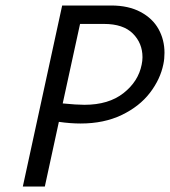

<svg xmlns="http://www.w3.org/2000/svg" viewBox="-20 -678 619 698"><path d="M578 -486Q578 -464 574 -445Q563 -390 525 -340.5Q487 -291 422.5 -260Q358 -229 273 -229Q236 -229 194 -235L143 0H63L206 -658H384Q447 -658 491 -634.5Q535 -611 556.5 -572Q578 -533 578 -486ZM498 -470Q498 -521 463 -556Q428 -591 358 -591H271L208 -302Q258 -297 287 -297Q375 -297 429 -339.5Q483 -382 495 -443Q498 -457 498 -470Z"/></svg>

Font: Ysabeau Medium
Style: Italic
Weight: 500
Italic angle: -12°
Designer: Christian Thalmann (Catharsis Fonts)
Version: Version 0.003